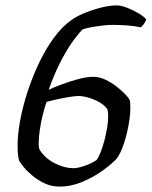

<svg xmlns="http://www.w3.org/2000/svg" viewBox="-20 -690 561 710"><path d="M200 0Q171 0 146 -11.5Q121 -23 100.5 -40Q80 -57 67.5 -72.5Q55 -88 51 -95Q48 -105 46.5 -119Q45 -133 45 -151Q45 -192 54.5 -244Q64 -296 82 -351Q100 -406 124.5 -457.5Q149 -509 179 -550Q209 -591 243 -615Q260 -628 289.5 -640.5Q319 -653 352 -661.5Q385 -670 413 -670Q428 -670 451 -661Q474 -652 494.5 -639.5Q515 -627 521 -617Q516 -606 510 -598.5Q504 -591 500 -589Q478 -594 450.5 -596Q423 -598 395 -598Q380 -598 359 -595.5Q338 -593 318 -589.5Q298 -586 285 -581Q278 -575 256 -546.5Q234 -518 208.5 -470.5Q183 -423 160 -358Q179 -367 208.5 -378Q238 -389 269.5 -397.5Q301 -406 325 -406Q347 -406 369.5 -395.5Q392 -385 411 -370Q430 -355 443 -341.5Q456 -328 459 -321Q461 -316 461.5 -309Q462 -302 462 -290Q462 -264 455.5 -228Q449 -192 438 -158.5Q427 -125 412 -104Q394 -84 360 -59.5Q326 -35 284.5 -17.5Q243 0 200 0ZM251 -68Q267 -68 292 -76.5Q317 -85 337 -98Q345 -109 352.5 -128Q360 -147 366 -170Q372 -193 376 -216.5Q380 -240 380 -261Q380 -266 379.5 -272.5Q379 -279 377 -286Q367 -301 347.5 -312Q328 -323 307 -329Q286 -335 271 -335Q257 -335 233.5 -331Q210 -327 187.5 -322Q165 -317 152 -313Q145 -293 138 -265Q131 -237 127 -208.5Q123 -180 123 -159Q123 -151 124 -145Q125 -139 126 -137Q147 -104 183 -86Q219 -68 251 -68Z"/></svg>

Font: Texturina 12pt
Style: Italic
Weight: 400
Italic angle: -11°
Designer: Guillermo Torres Carreño
Foundry: Omnibus-Type
Version: Version 1.002